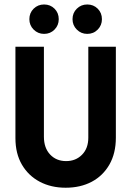

<svg xmlns="http://www.w3.org/2000/svg" viewBox="-20 -837 596 871"><path d="M277.8 14.6Q211.8 14.6 160.4 -12.5Q109 -39.6 79.5 -89.9Q50 -140.3 50 -210.4V-625H179.2V-216.7Q179.2 -166 207.3 -136.1Q235.4 -106.2 279.9 -106.2Q323.6 -106.2 352.1 -135.1Q380.6 -163.9 380.6 -212.5V-625H505.6V-212.5Q505.6 -141.7 476.4 -90.6Q447.2 -39.6 396.2 -12.5Q345.1 14.6 277.8 14.6ZM375.7 -683.3Q347.9 -683.3 328.5 -702.8Q309 -722.2 309 -750Q309 -778.5 328.5 -797.6Q347.9 -816.7 375.7 -816.7Q404.2 -816.7 423.3 -797.6Q442.4 -778.5 442.4 -750Q442.4 -722.2 423.3 -702.8Q404.2 -683.3 375.7 -683.3ZM179.9 -683.3Q152.1 -683.3 132.6 -702.8Q113.2 -722.2 113.2 -750Q113.2 -778.5 132.6 -797.6Q152.1 -816.7 179.9 -816.7Q208.3 -816.7 227.4 -797.6Q246.5 -778.5 246.5 -750Q246.5 -722.2 227.4 -702.8Q208.3 -683.3 179.9 -683.3Z"/></svg>

Font: co2trust
Style: Bold
Weight: 700
Designer: Kristian Moeller
Foundry: Dicotype
Version: Version 1.000